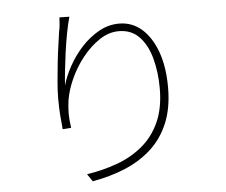

<svg xmlns="http://www.w3.org/2000/svg" viewBox="-55 -843 1111 944"><g transform="rotate(-5 500.0 -370.5)"><path d="M321 -778Q311 -743 302.5 -698Q294 -653 287.5 -606Q281 -559 276.5 -516.5Q272 -474 270 -443Q283 -489 310.5 -538.5Q338 -588 376.5 -629.5Q415 -671 462 -697Q509 -723 561 -723Q625 -723 672.5 -681.5Q720 -640 747 -565.5Q774 -491 774 -390Q774 -288 743 -214Q712 -140 656.5 -89.5Q601 -39 526.5 -8Q452 23 365 38L340 1Q420 -11 491 -37Q562 -63 616.5 -108.5Q671 -154 702 -223Q733 -292 733 -388Q733 -469 714.5 -537Q696 -605 657 -645.5Q618 -686 556 -686Q507 -686 461 -655.5Q415 -625 376.5 -576.5Q338 -528 313.5 -473.5Q289 -419 281 -370Q276 -334 276 -303.5Q276 -273 282 -233L240 -230Q237 -258 234 -296.5Q231 -335 231 -382Q231 -418 235 -464Q239 -510 244 -557Q249 -604 255 -644Q261 -684 264 -708Q268 -726 269.5 -742Q271 -758 272 -779Z"/></g></svg>

Font: Noto Sans JP ExtraLight
Style: Regular
Weight: 250
Designer: Ryoko NISHIZUKA  (kana, bopomofo & ideographs); Paul D. Hunt (Latin, Greek & Cyrillic); Sandoll Communications , Soo-you
Foundry: Adobe
Version: Version 2.004-H2;hotconv 1.0.118;makeotfexe 2.5.65603